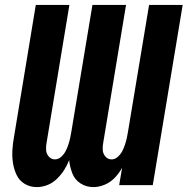

<svg xmlns="http://www.w3.org/2000/svg" viewBox="-20 -755 765 783"><path d="M361 8Q384 8 407.5 -2Q431 -12 448.5 -30.5Q466 -49 478 -71L466 0H603L725 -735H588L502 -218Q500 -205 497 -191.5Q494 -178 489.5 -164.5Q485 -151 478.5 -138.5Q472 -126 460.5 -115.5Q449 -105 435 -105Q420 -105 410 -116.5Q400 -128 399 -143Q398 -158 401 -173L494 -735H357L271 -218Q269 -205 266 -191.5Q263 -178 258.5 -164.5Q254 -151 247.5 -138.5Q241 -126 229.5 -115.5Q218 -105 204 -105Q189 -105 179 -116.5Q169 -128 168 -143Q167 -158 170 -173L263 -735H126L37 -196Q32 -169 30.5 -142Q29 -115 33 -89.5Q37 -64 48 -41Q59 -18 81 -5Q103 8 130 8Q152 8 173.5 -0.5Q195 -9 212 -25.5Q229 -42 241.5 -61.5Q254 -81 262 -102Q265 -74 275 -48Q285 -22 308.5 -7Q332 8 361 8Z"/></svg>

Font: Iosevka Sparkle XBdObl
Style: Regular
Weight: 800
Italic angle: -9°
Designer: Belleve Invis
Foundry: Belleve Invis
Version: Version 4.5.0; ttfautohint (v1.8.3)